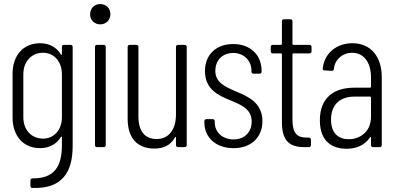

<svg xmlns="http://www.w3.org/2000/svg" viewBox="-20 -725 1952 946"><path d="M285 -494V-458C285 -454 282 -454 280 -457C258 -494 220 -512 177 -512C94 -512 42 -451 42 -362V-145C42 -57 94 5 177 5C220 5 258 -13 280 -50C282 -53 285 -53 285 -49V-10C285 95 248 155 140 154C134 154 130 158 130 164V191C130 197 133 201 140 201C286 206 338 124 338 -6V-494C338 -500 334 -504 328 -504H295C289 -504 285 -500 285 -494ZM192 -42C135 -42 95 -85 95 -147V-359C95 -422 135 -465 192 -465C246 -465 285 -422 285 -359V-147C285 -85 246 -42 192 -42Z M474 -605C502 -605 524 -626 524 -655C524 -684 503 -705 474 -705C445 -705 424 -684 424 -655C424 -626 445 -605 474 -605ZM458 0H491C497 0 501 -4 501 -10V-494C501 -500 497 -504 491 -504H458C452 -504 448 -500 448 -494V-10C448 -4 452 0 458 0Z M847 -494V-160C847 -85 810 -40 752 -40C695 -40 662 -77 662 -151V-494C662 -500 658 -504 652 -504H619C613 -504 609 -500 609 -494V-139C609 -39 662 7 740 7C785 7 821 -9 842 -48C844 -52 847 -51 847 -47V-10C847 -4 851 0 857 0H890C896 0 900 -4 900 -10V-494C900 -500 896 -504 890 -504H857C851 -504 847 -500 847 -494Z M1131 5C1217 5 1273 -48 1273 -128C1273 -220 1201 -250 1141 -275C1089 -298 1041 -318 1041 -376C1041 -427 1075 -464 1129 -464C1183 -464 1219 -425 1219 -377V-372C1219 -366 1223 -362 1229 -362H1259C1265 -362 1269 -366 1269 -372V-375C1269 -453 1215 -508 1129 -508C1046 -508 990 -457 990 -375C990 -284 1056 -255 1114 -231C1168 -209 1220 -188 1220 -126C1220 -74 1185 -38 1131 -38C1075 -38 1038 -75 1038 -122V-128C1038 -134 1034 -138 1028 -138H997C991 -138 987 -134 987 -128V-122C987 -48 1043 5 1131 5Z M1515 -472V-494C1515 -500 1511 -504 1505 -504H1425C1423 -504 1421 -506 1421 -508V-620C1421 -626 1417 -630 1411 -630H1379C1373 -630 1369 -626 1369 -620V-508C1369 -506 1367 -504 1365 -504H1324C1318 -504 1314 -500 1314 -494V-472C1314 -466 1318 -462 1324 -462H1365C1367 -462 1369 -460 1369 -458V-123C1369 -22 1415 0 1482 0H1502C1508 0 1512 -4 1512 -10V-37C1512 -43 1508 -47 1502 -47H1492C1445 -47 1421 -66 1421 -136V-458C1421 -460 1423 -462 1425 -462H1505C1511 -462 1515 -466 1515 -472Z M1716 -512C1639 -512 1578 -463 1570 -388C1569 -382 1573 -378 1579 -378L1615 -376C1621 -376 1625 -379 1625 -386C1630 -433 1669 -465 1714 -465C1774 -465 1808 -416 1808 -343V-297C1808 -295 1806 -293 1804 -293H1726C1630 -293 1556 -248 1556 -132C1556 -17 1630 8 1687 8C1735 8 1777 -9 1803 -48C1805 -51 1808 -50 1808 -46V-10C1808 -4 1812 0 1818 0H1851C1857 0 1861 -4 1861 -10V-345C1861 -446 1807 -512 1716 -512ZM1698 -39C1649 -39 1611 -67 1611 -136C1611 -213 1659 -249 1726 -249H1804C1806 -249 1808 -247 1808 -245V-150C1808 -74 1752 -39 1698 -39Z"/></svg>

Font: Barlow Condensed Light
Style: Regular
Weight: 300
Width: 3
Designer: Jeremy Tribby
Foundry: Tribby Type
Version: Version 1.422;hotconv 1.0.109;makeotfexe 2.5.65596